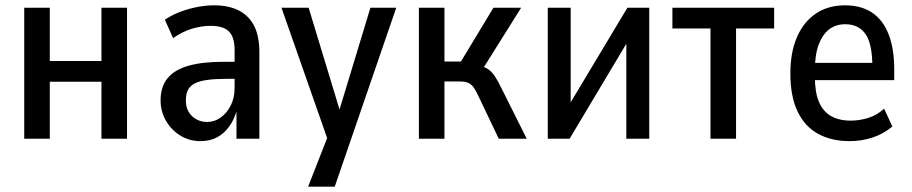

<svg xmlns="http://www.w3.org/2000/svg" viewBox="-20 -521 3425 721"><path d="M71 0V-492H167V-292H361V-492H457V0H361V-214H167V0Z M733 9Q691 9 657 -12Q623 -33 603 -68Q583 -103 583 -144Q583 -195 609 -227Q635 -259 687.5 -274Q740 -289 820 -289H874V-225H832Q789 -225 759.5 -221Q730 -217 712 -208Q694 -199 686 -183.5Q678 -168 678 -144Q678 -107 701 -85Q724 -63 759 -63Q785 -63 808.5 -79.5Q832 -96 846.5 -125Q861 -154 861 -191V-333Q861 -382 839.5 -403Q818 -424 771 -424Q738 -424 702 -413.5Q666 -403 630 -378L599 -447Q626 -465 656.5 -476.5Q687 -488 719.5 -494.5Q752 -501 784 -501Q839 -501 877 -481.5Q915 -462 934.5 -423.5Q954 -385 954 -324V0H868V-105H869Q859 -71 840 -45Q821 -19 794.5 -5Q768 9 733 9Z M1137 180 1222 -37V36L1037 -492H1139L1261 -90H1249L1371 -492H1468L1237 180Z M1553 0V-492H1649V-290H1711L1833 -492H1937L1786 -251L1769 -277Q1796 -272 1811 -262.5Q1826 -253 1838 -235Q1850 -217 1865 -186L1958 0H1853L1780 -153Q1770 -175 1761.5 -188.5Q1753 -202 1741 -208.5Q1729 -215 1708 -215H1649V0Z M2037 0V-492H2123V-90H2095L2336 -492H2418V0H2332V-402H2359L2119 0Z M2648 0V-414H2505V-492H2887V-414H2744V0Z M3171 9Q3102 9 3052 -18.5Q3002 -46 2975 -102.5Q2948 -159 2948 -245Q2948 -324 2972.5 -381Q2997 -438 3043 -469.5Q3089 -501 3153 -501Q3214 -501 3255 -473.5Q3296 -446 3317 -392Q3338 -338 3338 -260V-220H3025V-285H3270L3256 -268Q3256 -357 3230 -393.5Q3204 -430 3154 -430Q3119 -430 3094 -411Q3069 -392 3054.5 -354Q3040 -316 3040 -256V-233Q3040 -174 3055.5 -138Q3071 -102 3101 -85Q3131 -68 3175 -68Q3207 -68 3240 -78Q3273 -88 3300 -113L3331 -46Q3296 -17 3255 -4Q3214 9 3171 9Z"/></svg>

Font: Nunito Sans 10pt Condensed SemiBold
Style: Regular
Weight: 600
Width: 3
Designer: Vernon Adams
Foundry: Vernon Adams
Version: Version 3.101;gftools[0.9.27]